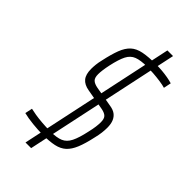

<svg xmlns="http://www.w3.org/2000/svg" viewBox="-223 -753 817 817"><g transform="rotate(45 186.0 -344.0)"><path d="M141 -67Q127 -67 111.5 -68Q96 -69 80.5 -70.5Q65 -72 50.5 -74.5Q36 -77 24 -80L31 -113Q43 -110 61.5 -107Q80 -104 104 -102Q128 -100 154 -100Q192 -100 213.5 -109Q235 -118 247.5 -143Q260 -168 270 -215Q275 -236 277 -252Q279 -268 279 -279Q279 -300 270.5 -309Q262 -318 242 -322L146 -339Q117 -344 103 -361Q89 -378 89 -411Q89 -423 90.5 -437.5Q92 -452 96 -468Q106 -515 117.5 -545Q129 -575 147 -591.5Q165 -608 195 -614Q225 -620 273 -620Q290 -620 307.5 -618.5Q325 -617 342 -614Q359 -611 372 -607L365 -573Q352 -577 331 -580Q310 -583 288.5 -584.5Q267 -586 251 -586Q212 -586 190 -577.5Q168 -569 156 -545.5Q144 -522 134 -476Q130 -457 128 -442Q126 -427 126 -416Q126 -395 135 -386Q144 -377 165 -373L257 -357Q277 -354 289.5 -345Q302 -336 308.5 -320.5Q315 -305 315 -282Q315 -268 313 -251.5Q311 -235 306 -215Q296 -169 284 -140Q272 -111 254.5 -95Q237 -79 209.5 -73Q182 -67 141 -67ZM113 8 263 -696H297L147 8Z"/></g></svg>

Font: Saira Condensed Thin
Style: Italic
Weight: 250
Width: 3
Italic angle: -12°
Designer: Hector Gatti with collaboration of the Omnibus-Type team
Foundry: Omnibus-Type
Version: Version 1.101